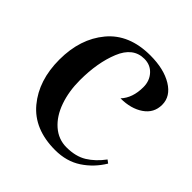

<svg xmlns="http://www.w3.org/2000/svg" viewBox="-139 -580 693 693"><g transform="rotate(45 207.5 -233.5)"><path d="M21 -233Q21 -339 78 -407.5Q135 -476 243 -476Q312 -476 355.5 -449.5Q399 -423 399 -380Q399 -338 364 -314Q329 -290 276 -290Q306 -322 306 -377Q306 -409 286.5 -430.5Q267 -452 236 -452Q179 -452 152.5 -387Q126 -322 126 -233Q126 -176 142.5 -129Q159 -82 190.5 -54.5Q222 -27 263 -27Q310 -27 341.5 -46.5Q373 -66 399 -101L411 -92Q384 -47 341.5 -19Q299 9 241 9Q134 9 77.5 -59Q21 -127 21 -233Z"/></g></svg>

Font: Katibeh
Style: Regular
Weight: 400
Designer: Arabic design by Kourosh Beigpour, Latin design by Eduardo Tunni, engineering by Lasse Fister
Version: Version 1.0010g